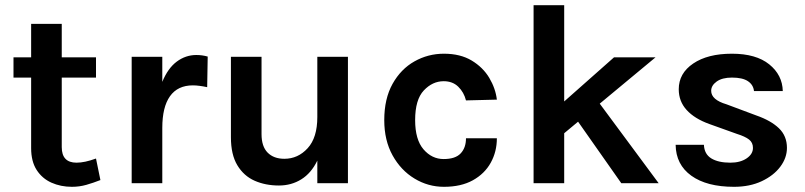

<svg xmlns="http://www.w3.org/2000/svg" viewBox="-20 -706 3102 740"><path d="M257 14Q214 14 178.2 -2Q142.5 -18 121.2 -51Q100 -84 100 -135V-407H32V-485H100V-614H218V-485H350V-407H218V-139Q218 -79 275 -79Q306.5 -79 350 -95L367 -12Q339 -1 312.5 6.5Q286 14 257 14Z M487.5 0V-487H605.5V-390.5Q627 -443 661.2 -468.5Q695.5 -494 736.5 -494Q759.5 -494 780.5 -488L778.5 -370Q765 -373 750.2 -375Q735.5 -377 723.5 -377Q665 -377 635.2 -335.2Q605.5 -293.5 605.5 -213V0Z M870 -487H988V-189Q988 -141.5 1011.5 -117.8Q1035 -94 1076 -94Q1128.5 -94 1165.8 -134.8Q1203 -175.5 1203 -255V-487H1321V0H1203V-87Q1179.5 -38.5 1141.2 -14.8Q1103 9 1055 9Q1003 9 961.2 -9.5Q919.5 -28 894.8 -69Q870 -110 870 -177Z M1691 14Q1630 14 1577.5 -17.8Q1525 -49.5 1493 -107.2Q1461 -165 1461 -243Q1461 -325.5 1493 -382.8Q1525 -440 1577.5 -469.5Q1630 -499 1691 -499Q1754 -499 1797.8 -472.8Q1841.5 -446.5 1865.8 -405.8Q1890 -365 1895 -322L1776 -319Q1768 -350.5 1746.2 -371.8Q1724.5 -393 1690 -393Q1647 -393 1613.5 -357.5Q1580 -322 1580 -243Q1580 -168 1612.2 -130.5Q1644.5 -93 1690 -93Q1735 -93 1755.5 -114.8Q1776 -136.5 1776 -173H1895Q1895 -121.5 1871.5 -79Q1848 -36.5 1802.5 -11.2Q1757 14 1691 14Z M2036.5 0V-686H2154.5V-315L2346.5 -485H2506.5L2291.5 -306.5L2518.5 0H2374.5L2208 -237L2154.5 -192.5V0Z M2809 14Q2704 14 2644.5 -28.8Q2585 -71.5 2584 -148H2693Q2694.5 -112 2721.5 -95.5Q2748.5 -79 2795 -79Q2833 -79 2857.5 -95.5Q2882 -112 2882 -136Q2882 -156.5 2867 -168.2Q2852 -180 2820 -190L2714 -228Q2657 -248.5 2626.5 -282Q2596 -315.5 2596 -362Q2596 -423.5 2651.8 -461.2Q2707.5 -499 2801 -499Q2894 -499 2944.8 -458Q2995.5 -417 2997 -355H2886Q2883.5 -379 2862.8 -393Q2842 -407 2801 -407Q2763.5 -407 2742.2 -391.8Q2721 -376.5 2721 -356Q2721 -321.5 2780 -304L2895 -261Q2951 -241.5 2982 -211.8Q3013 -182 3013 -136Q3013 -97.5 2987.2 -63.2Q2961.5 -29 2915.5 -7.5Q2869.5 14 2809 14Z"/></svg>

Font: Karla
Style: Bold
Weight: 700
Designer: Jonathan Pinhorn
Version: Version 2.004; ttfautohint (v1.8.4.7-5d5b);gftools[0.9.33]